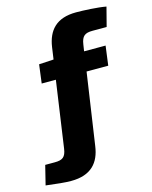

<svg xmlns="http://www.w3.org/2000/svg" viewBox="-234 -808 861 1087"><g transform="rotate(-15 196.5 -264.5)"><path d="M382 -597H465L494 -709C447 -718 362 -722 319 -722C202 -722 151 -661 137 -567L127 -497L41 -492L27 -383H110L54 6C47 54 29 67 -17 67H-73L-101 180C-35 188 9 193 46 193C164 193 215 131 228 38L290 -383H417L432 -497H306L312 -536C319 -583 337 -597 382 -597Z"/></g></svg>

Font: Exo 2 Extra Bold
Style: Italic
Weight: 800
Italic angle: -8°
Designer: Natanael Gama
Version: Version 1.001;PS 001.001;hotconv 1.0.88;makeotf.lib2.5.64775